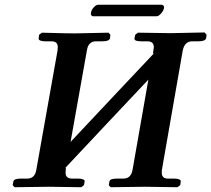

<svg xmlns="http://www.w3.org/2000/svg" viewBox="-20 -784 886 805"><path d="M636.2 -715.8H371.1Q361.3 -715.8 360.8 -728Q360.8 -731 361.8 -732.9Q363.8 -742.7 373.3 -753.4Q382.8 -764.2 392.1 -764.2H655.8Q668 -764.2 668 -752Q668 -750 667 -748Q665 -738.3 655 -727.1Q645 -715.8 636.2 -715.8ZM746.1 -571.8 659.2 -74.2Q658.2 -69.3 658.2 -60.1Q658.2 -35.2 684.1 -35.2H710.9Q723.1 -35.2 731 -32Q738.8 -28.8 737.8 -22.9L735.8 -7.8L724.1 1Q625 -1 585.9 -1L443.8 1L436 -7.8L439 -22.9Q439.9 -35.2 470.2 -35.2H497.1Q530.3 -35.2 536.1 -74.2L602.1 -450.2Q545.9 -391.1 429 -266.6Q312 -142.1 252 -78.1L256.8 -81.1L255.9 -75.2Q254.9 -69.3 254.9 -60.1Q254.9 -35.2 282.2 -35.2H308.1Q320.3 -35.2 328.1 -32Q335.9 -28.8 335 -22.9L332 -7.8L320.8 1Q221.7 -1 184.1 -1L41 1L33.2 -7.8L36.1 -22.9Q38.1 -35.2 67.9 -35.2H94.2Q127.4 -35.2 132.8 -75.2L221.2 -571.8Q222.2 -577.6 222.2 -586.9Q222.2 -610.8 195.8 -610.8H168.9Q156.7 -610.8 148.9 -614Q141.1 -617.2 142.1 -623L144 -638.2L155.8 -647Q255.9 -644 293.9 -644L435.1 -647L442.9 -638.2L440.9 -623Q438 -610.8 409.2 -610.8H382.8Q349.6 -610.8 344.2 -571.8L275.9 -189Q335.9 -252.9 452.9 -377.4Q569.8 -502 626 -561L621.1 -559.1L623 -571.8Q625 -581.5 625 -585.9Q625 -610.8 598.1 -610.8H571.8Q542 -610.8 543.9 -623L546.9 -638.2L558.1 -647Q658.2 -645 695.8 -645L837.9 -647.9L846.2 -638.2L844.2 -624Q841.3 -610.8 812 -610.8H786.1Q753.9 -610.8 746.1 -571.8Z"/></svg>

Font: Linux Libertine O
Style: Semibold Italic
Weight: 600
Italic angle: -11.5°
Designer: Philipp H. Poll
Foundry: Philipp H. Poll
Version: Version 5.1.2